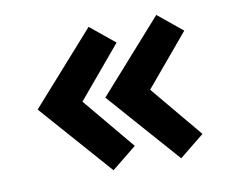

<svg xmlns="http://www.w3.org/2000/svg" viewBox="-58 -633 716 595"><g transform="rotate(-10 300.0 -335.5)"><path d="M255 -561 55 -336 254 -110 332 -173 196 -336 332 -498ZM268 -336 467 -110 545 -173 409 -336 545 -498 468 -561Z"/></g></svg>

Font: LT Wave Mono Black
Style: Regular
Weight: 900
Designer: Daniel Lyons
Version: Version 2.5 (Glyphs App)